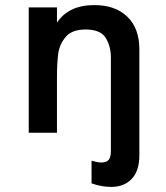

<svg xmlns="http://www.w3.org/2000/svg" viewBox="-20 -522 651 755"><path d="M340 199V110Q364 117 379 117Q398 117 407 107Q416 97 416 73V-297Q416 -339 396 -372.5Q376 -406 316 -406Q263 -406 238.5 -377Q214 -348 209 -311Q204 -274 204 -217V0H93V-493H204V-433Q250 -502 351 -502Q433 -502 480.5 -456.5Q528 -411 528 -328V88Q528 150 498 181.5Q468 213 417 213Q379 213 340 199Z"/></svg>

Font: Hanken Grotesk SemiBold
Style: Regular
Weight: 600
Designer: Alfredo Marco Pradil
Foundry: Hanken Design Co.
Version: Version 3.014